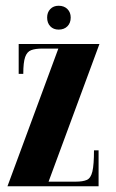

<svg xmlns="http://www.w3.org/2000/svg" viewBox="-20 -648 403 668"><path d="M323 0H6L183 -479H45V-495H326L149 -16H323ZM128 -495V-479Q103 -479 88.5 -473.5Q74 -468 67.5 -449.5Q61 -431 61 -391H45V-495ZM244 0V-16Q268 -16 282 -22Q296 -28 301.5 -51.5Q307 -75 307 -125H323V0ZM144 -587Q144 -605 155 -616.5Q166 -628 184 -628Q203 -628 214.5 -616.5Q226 -605 226 -587Q226 -568 214.5 -556.5Q203 -545 184 -545Q166 -545 155 -556.5Q144 -568 144 -587Z"/></svg>

Font: Emberly Black
Style: Regular
Weight: 900
Designer: Rajesh Rajput
Foundry: Rajesh Rajput
Version: Version 1.000